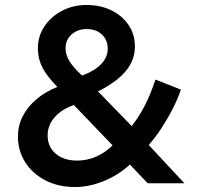

<svg xmlns="http://www.w3.org/2000/svg" viewBox="-20 -735 795 770"><path d="M280.5 15Q214 15 162.5 -11.5Q111 -38 81.5 -83.8Q52 -129.5 52 -188.5Q52 -231 71 -268.5Q90 -306 125.2 -336.2Q160.5 -366.5 210 -386.5Q181 -416.5 164 -441.2Q147 -466 139.5 -490.2Q132 -514.5 132 -542Q132 -590 158.2 -629.2Q184.5 -668.5 228.8 -691.8Q273 -715 327 -715Q382.5 -715 426.2 -693.8Q470 -672.5 495.5 -635Q521 -597.5 521 -548Q521 -493.5 483.8 -449.2Q446.5 -405 373 -368.5L508 -229.5Q536.5 -265 559.8 -309.8Q583 -354.5 603.5 -416L705.5 -375.5Q692.5 -337.5 672 -297.5Q651.5 -257.5 627 -220.2Q602.5 -183 576.5 -153.5L719.5 0H572.5L501 -75Q454.5 -32.5 396.2 -8.8Q338 15 280.5 15ZM289.5 -91Q328.5 -91 364.8 -106.5Q401 -122 431.5 -152L276 -314Q226 -296 198.5 -264Q171 -232 171 -192.5Q171 -146.5 203.2 -118.8Q235.5 -91 289.5 -91ZM309 -432Q360.5 -451 386.2 -478.5Q412 -506 412 -539.5Q412 -574.5 388.8 -596.5Q365.5 -618.5 328 -618.5Q291.5 -618.5 267.2 -597Q243 -575.5 243 -541.5Q243 -515 258.2 -490Q273.5 -465 309 -432Z"/></svg>

Font: Geologica Cursive Medium
Style: Regular
Weight: 500
Designer: Sindre Bremnes, Frode Helland
Foundry: Monokrom Skriftforlag AS
Version: Version 1.010;gftools[0.9.28]